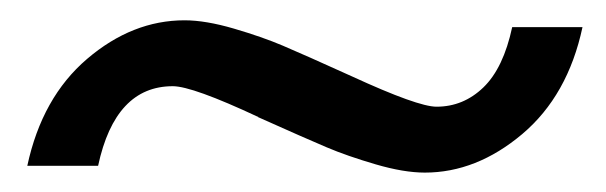

<svg xmlns="http://www.w3.org/2000/svg" viewBox="-20 -428 606 192"><path d="M78.1 -262.2H7.3Q22 -330.6 67.1 -369.1Q112.3 -407.7 164.6 -407.7Q185.5 -407.7 213.9 -399.4Q242.2 -391.1 262.9 -382.3Q283.7 -373.5 332 -351.6Q397.9 -321.3 416.5 -321.3Q443.4 -321.3 463.4 -340.6Q483.4 -359.9 492.2 -400.9H562.5Q547.9 -332.5 502.2 -293.9Q456.5 -255.4 404.8 -255.4Q383.8 -255.4 355.5 -263.7Q327.1 -272 306.4 -280.8Q285.6 -289.6 237.8 -311H238.3Q172.4 -341.8 152.8 -341.8Q95.2 -341.8 78.1 -262.2Z"/></svg>

Font: Flanker
Style: Bold Italic
Weight: 700
Italic angle: -12°
Designer: Flanker
Version: Version 2.000